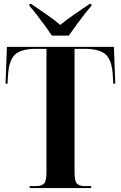

<svg xmlns="http://www.w3.org/2000/svg" viewBox="-20 -951 611 971"><path d="M130 0V-10H163Q192 -10 203.5 -23.5Q215 -37 215 -79V-704H164Q88 -704 57 -676Q26 -648 21 -576L18 -528H8L15 -714H556L563 -528H553L550 -576Q545 -648 514 -676Q483 -704 407 -704H357V-79Q357 -37 368.5 -23.5Q380 -10 409 -10H441V0ZM242 -771Q227 -794 207 -821.5Q187 -849 166.5 -875.5Q146 -902 129 -921V-931H138Q168 -910 210 -881.5Q252 -853 285 -825Q318 -853 360.5 -881.5Q403 -910 433 -931H442V-921Q425 -902 404.5 -875.5Q384 -849 364 -821.5Q344 -794 328 -771Z"/></svg>

Font: Noto Serif Display Condensed
Style: Bold
Weight: 700
Width: 3
Designer: Monotype Design Team
Foundry: Monotype Imaging Inc.
Version: Version 2.009